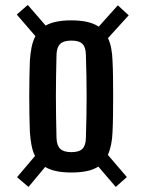

<svg xmlns="http://www.w3.org/2000/svg" viewBox="-20 -784 588 778"><path d="M95.5 -26.5 49 -66 122 -152Q112.5 -170.5 107.8 -195Q103 -219.5 101 -250Q100 -279 99.2 -315.8Q98.5 -352.5 98.5 -392.2Q98.5 -432 99.2 -469.5Q100 -507 101 -537Q103 -568.5 108.2 -593.8Q113.5 -619 123.5 -637.5L48 -725L92.5 -764L165 -680.5Q202 -701.5 269 -701.5Q342.5 -701.5 380 -676L457.5 -762.5L501.5 -722L417.5 -629.5Q426 -612 430.5 -589Q435 -566 436 -537Q437.5 -508 438 -471Q438.5 -434 438.5 -394.5Q438.5 -355 438 -317.5Q437.5 -280 436 -250Q435 -221.5 430.2 -198.2Q425.5 -175 417 -156.5L494 -66.5L449 -26.5L378.5 -109Q342.5 -85 269 -85Q200 -85 163 -107.5ZM269 -167.5Q300.5 -167.5 314 -181Q327.5 -194.5 328 -224.5Q329.5 -268.5 330.2 -310.2Q331 -352 331 -393.5Q331 -435 330.2 -477Q329.5 -519 328 -562.5Q327.5 -592.5 314.2 -606Q301 -619.5 269 -619.5Q237.5 -619.5 223.8 -606Q210 -592.5 209 -562.5Q208 -519 207.2 -476.8Q206.5 -434.5 206.5 -393.2Q206.5 -352 207.2 -310Q208 -268 209 -224.5Q210 -194.5 224 -181Q238 -167.5 269 -167.5Z"/></svg>

Font: Big Shoulders Display Thin
Style: Bold
Weight: 700
Version: Version 2.002